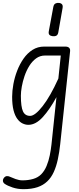

<svg xmlns="http://www.w3.org/2000/svg" viewBox="-26 -869 556 1352"><path d="M59.5 -187.5Q59.5 -228.5 68.2 -276.5Q77 -324.5 95 -371.2Q113 -418 140 -456.5Q167 -495 203.2 -518Q239.5 -541 285.5 -541H435Q447 -541 454.5 -537Q462 -533 465.5 -525.8Q469 -518.5 467.5 -507.5L398 146Q392 203 381.2 253Q370.5 303 352.5 342.5Q334.5 382 307 408Q278.5 435.5 237.5 449.2Q196.5 463 139 463Q98 463 62.8 451.2Q27.5 439.5 7 425.5Q-0.5 420 -3.5 413Q-6.5 406 -5.2 398.2Q-4 390.5 2 383Q11.5 371.5 22.8 371.2Q34 371 41 374.5Q58.5 382.5 83.8 391.8Q109 401 132.5 401Q172.5 401 206.8 391.2Q241 381.5 264 358.5Q287.5 334.5 302 299.5Q316.5 264.5 324.5 224.8Q332.5 185 336.5 148L371.5 -185Q324.5 -98.5 275 -44.2Q225.5 10 174 10Q153 10 132.8 0.2Q112.5 -9.5 95.8 -32Q79 -54.5 69.2 -92.8Q59.5 -131 59.5 -187.5ZM121 -195Q121 -116.5 135.8 -84.8Q150.5 -53 186 -53Q220.5 -53 274.2 -121.5Q328 -190 385 -316L402 -478H291Q256 -478 228.2 -457.8Q200.5 -437.5 180.2 -404.8Q160 -372 147 -334Q134 -296 127.5 -259.2Q121 -222.5 121 -195ZM345.5 -614Q330.5 -615.5 322.5 -623.2Q314.5 -631 317.5 -648L349.5 -820.5Q353 -838 363.8 -844Q374.5 -850 389 -848.5Q403.5 -847 410.8 -838.5Q418 -830 414.5 -811.5L384.5 -641Q381.5 -624 371.5 -618.2Q361.5 -612.5 345.5 -614Z"/></svg>

Font: Edu NSW ACT Hand Pre
Style: Regular
Weight: 400
Designer: Tina and Corey Anderson, Eben Sorkin, Mirko Velimirovic
Foundry: Sorkin Type Co.
Version: Version 2.000